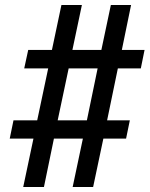

<svg xmlns="http://www.w3.org/2000/svg" viewBox="-20 -749 599 769"><path d="M73 0 114 -194H19L34 -267H129L173 -475H77L93 -549H188L226 -729H308L270 -549H386L424 -729H505L468 -549H559L544 -475H452L409 -267H500L485 -194H394L353 0H271L312 -194H196L156 0ZM211 -267H328L371 -475H255Z"/></svg>

Font: Mona Sans Condensed Medium
Style: Italic
Weight: 500
Width: 3
Italic angle: -11.7°
Designer: Deni Anggara
Foundry: GitHub
Version: Version 1.001; ttfautohint (v1.8.4.7-5d5b);gftools[0.9.31]